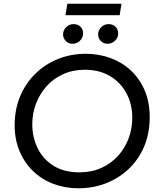

<svg xmlns="http://www.w3.org/2000/svg" viewBox="-20 -1003 856 1035"><path d="M403 12Q331 12 268.5 -11.5Q206 -35 159 -80Q112 -125 85.5 -188Q59 -251 59 -328Q59 -413 88.5 -483.5Q118 -554 170.5 -605.5Q223 -657 292.5 -685Q362 -713 443 -713Q512 -713 574.5 -690.5Q637 -668 684.5 -624Q732 -580 759.5 -516.5Q787 -453 787 -372Q787 -283 756.5 -212Q726 -141 672.5 -91Q619 -41 550 -14.5Q481 12 403 12ZM409 -74Q473 -74 525.5 -97.5Q578 -121 615.5 -162Q653 -203 673 -256Q693 -309 693 -368Q693 -441 662 -499.5Q631 -558 573.5 -592.5Q516 -627 437 -627Q372 -627 319 -602.5Q266 -578 229.5 -536.5Q193 -495 173.5 -442.5Q154 -390 154 -333Q154 -264 182.5 -205Q211 -146 267.5 -110Q324 -74 409 -74ZM560 -767Q538 -767 523.5 -782Q509 -797 509 -817Q509 -840 525.5 -856.5Q542 -873 566 -873Q588 -873 602.5 -859Q617 -845 617 -823Q617 -799 599.5 -783Q582 -767 560 -767ZM371 -767Q349 -767 334.5 -782Q320 -797 320 -817Q320 -840 336.5 -856.5Q353 -873 377 -873Q399 -873 413.5 -859Q428 -845 428 -823Q428 -799 410.5 -783Q393 -767 371 -767ZM333 -921 343 -983H635L625 -921Z"/></svg>

Font: MuseoModerno
Style: Italic
Weight: 400
Italic angle: -9°
Designer: Pablo Cosgaya, Héctor Gatti, Marcela Romero, and the Authors of The MuseoModerno Project.
Foundry: Omnibus-Type Team
Version: Version 1.003